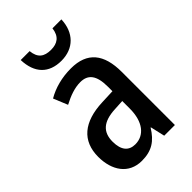

<svg xmlns="http://www.w3.org/2000/svg" viewBox="-227 -833 928 928"><g transform="rotate(-45 236.5 -369.5)"><path d="M380 -749H319C313 -699 284 -680 241 -680C194 -680 168 -699 163 -749H102C105 -657 154 -607 239 -607C323 -607 377 -662 380 -749ZM245 -549C183 -549 127 -534 81 -507L111 -434C153 -456 192 -470 230 -470C283 -470 309 -437 309 -360V-329L237 -326C106 -321 36 -262 36 -153C36 -60 83 10 172 10C240 10 280 -17 315 -74H317L334 0H407V-363C407 -485 356 -549 245 -549ZM256 -259 309 -262V-210C309 -120 267 -69 206 -69C163 -69 137 -96 137 -156C137 -220 172 -255 256 -259Z"/></g></svg>

Font: Noto Sans Devanagari Condensed Medium
Style: Regular
Weight: 500
Width: 3
Designer: Jelle Bosma - Monotype Design Team
Foundry: Monotype Imaging Inc.
Version: Version 2.004